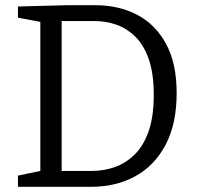

<svg xmlns="http://www.w3.org/2000/svg" viewBox="-20 -718 758 738"><path d="M347 -698Q436 -698 506.5 -661.5Q577 -625 618 -550Q659 -475 659 -360Q659 -242 616.5 -161.5Q574 -81 500 -40.5Q426 0 331 0H49V-43L135 -61V-634L49 -650V-693L237 -698ZM334 -61Q380 -61 422 -76Q464 -91 498 -124.5Q532 -158 551.5 -214Q571 -270 571 -353Q571 -434 552.5 -488.5Q534 -543 501.5 -575.5Q469 -608 429 -622.5Q389 -637 345 -637H217V-61Z"/></svg>

Font: Bitter
Style: Regular
Weight: 400
Designer: Sol Matas, and Bitter project Authors
Foundry: Sol Matas
Version: Version 2.001